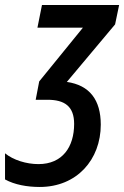

<svg xmlns="http://www.w3.org/2000/svg" viewBox="-41 -734 494 764"><path d="M117 10C265 10 360 -99 360 -238C360 -336 316 -395 225 -408L417 -637L433 -714H126L108 -624H289L115 -410L101 -337H148C216 -337 254 -311 254 -241C254 -150 208 -81 112 -81C64 -81 12 -97 -21 -124V-20C17 1 67 10 117 10Z"/></svg>

Font: Noto Sans UI Condensed Medium
Style: Italic
Weight: 500
Width: 3
Italic angle: -12°
Designer: Monotype Design Team
Foundry: Monotype Imaging Inc.
Version: Version 1.901